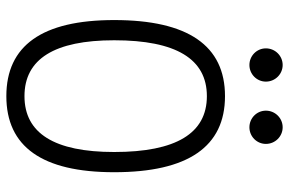

<svg xmlns="http://www.w3.org/2000/svg" viewBox="-178 -754 941 626"><g transform="rotate(90 293.0 -440.5)"><path d="M293 9.8C457.5 9.8 541 -106.4 541 -341.8C541 -583 457.5 -703.1 293 -703.1C128.4 -703.1 44.9 -583 44.9 -341.8C44.9 -106.4 128.4 9.8 293 9.8ZM293 -49.3C171.9 -49.3 110.8 -147 110.8 -341.8C110.8 -543.9 171.9 -644 293 -644C414.1 -644 475.1 -543.9 475.1 -341.8C475.1 -147 414.1 -49.3 293 -49.3ZM191.4 -782.7C221.2 -782.7 245.6 -806.6 245.6 -836.4C245.6 -866.7 221.2 -891.1 191.4 -891.1C161.6 -891.1 137.2 -866.7 137.2 -836.4C137.2 -806.6 161.6 -782.7 191.4 -782.7ZM394.5 -782.7C424.3 -782.7 448.7 -806.6 448.7 -836.4C448.7 -866.7 424.3 -891.1 394.5 -891.1C364.7 -891.1 340.3 -866.7 340.3 -836.4C340.3 -806.6 364.7 -782.7 394.5 -782.7Z"/></g></svg>

Font: Cascadia Code Light
Style: Regular
Weight: 300
Monospace: yes
Designer: Aaron Bell
Foundry: Saja Typeworks
Version: Version 2404.023